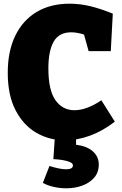

<svg xmlns="http://www.w3.org/2000/svg" viewBox="-20 -745 659 1040"><path d="M332 15Q248 15 177.5 -25.5Q107 -66 64.5 -147.5Q22 -229 22 -351Q22 -468 63 -552Q104 -636 179 -680.5Q254 -725 357 -725Q413 -725 469 -711.5Q525 -698 591 -671L580 -468H460L435 -558Q396 -570 366 -570Q299 -570 270.5 -519Q242 -468 242 -375Q242 -256 280.5 -202Q319 -148 383 -148Q450 -148 529 -202L602 -86Q536 -35 467 -10Q398 15 332 15ZM339 275Q307 275 274 268Q241 261 212 246L248 154Q269 161 294 166.5Q319 172 338 172Q355 172 365 167Q375 162 375 151Q375 140 359 133Q343 126 319 122Q295 118 269 117L277 0H392V39Q450 46 482.5 74.5Q515 103 515 146Q515 189 490 217.5Q465 246 425 260.5Q385 275 339 275Z"/></svg>

Font: Bitter Black
Style: Regular
Weight: 900
Designer: Sol Matas, and Bitter project Authors
Foundry: Sol Matas
Version: Version 2.001